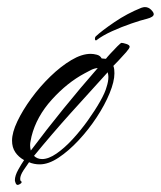

<svg xmlns="http://www.w3.org/2000/svg" viewBox="-20 -460 454 542"><path d="M30 62Q26 62 24 56.5Q22 51 22 49Q22 36 31.5 19Q41 2 48 -8Q32 -17 23 -30.5Q14 -44 14 -63Q14 -86 29 -117.5Q44 -149 68.5 -182.5Q93 -216 122.5 -244.5Q152 -273 181.5 -290.5Q211 -308 236 -308Q244 -308 253.5 -305.5Q263 -303 267 -295L279 -294Q281 -297 291 -308Q301 -319 311 -329Q321 -339 323 -339Q327 -339 336.5 -336Q346 -333 346 -328Q346 -324 336 -312.5Q326 -301 315 -289.5Q304 -278 300 -274Q302 -269 302.5 -263.5Q303 -258 303 -253Q303 -230 289.5 -197Q276 -164 253 -129Q230 -94 202 -64Q174 -34 145.5 -15Q117 4 92 4Q76 4 62 -2Q56 6 46.5 20.5Q37 35 37 45Q37 50 39 51Q41 52 41 54Q41 57 36.5 59.5Q32 62 30 62ZM67 -35Q112 -95 159.5 -153.5Q207 -212 256 -268Q246 -267 237 -262.5Q228 -258 219 -253Q170 -227 126.5 -179Q83 -131 69 -75Q68 -69 66.5 -62.5Q65 -56 65 -50Q65 -46 65.5 -42.5Q66 -39 67 -35ZM99 -11Q117 -11 139.5 -26.5Q162 -42 185 -67Q208 -92 228 -120Q248 -148 262.5 -173.5Q277 -199 281 -215Q286 -230 286 -243Q286 -248 284 -256Q231 -198 178.5 -139.5Q126 -81 76 -20Q85 -11 99 -11ZM251 -346Q248 -346 248 -350.5Q248 -355 250 -357Q267 -373 303 -397.5Q339 -422 379 -438Q385 -440 389 -440Q399 -440 406.5 -432.5Q414 -425 414 -420Q414 -412 395 -407Q378 -403 350.5 -393.5Q323 -384 296.5 -372Q270 -360 253 -347Q252 -346 251.5 -346Q251 -346 251 -346Z"/></svg>

Font: Caramel
Style: Regular
Weight: 400
Designer: Robert E. Leuschke
Foundry: Robert E. Leuschke
Version: Version 1.010